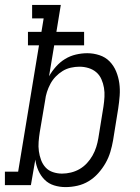

<svg xmlns="http://www.w3.org/2000/svg" viewBox="-50 -755 570 783"><path d="M217 8Q193 8 170.5 1Q148 -6 132 -22Q116 -38 106.5 -59.5Q97 -81 94 -104L76 0H-30V-55H24L109 -570H64V-625H119L128 -680H81V-735H198L180 -625H293V-570H171L150 -444Q162 -465 178.5 -483.5Q195 -502 215.5 -514.5Q236 -527 259.5 -532.5Q283 -538 306 -538Q306 -538 306 -538Q306 -538 306 -538Q331 -538 355.5 -530Q380 -522 397 -504.5Q414 -487 423.5 -464Q433 -441 436.5 -416Q440 -391 438 -364.5Q436 -338 432 -312L411 -182Q407 -159 400 -135.5Q393 -112 380.5 -90Q368 -68 350.5 -48.5Q333 -29 311.5 -16Q290 -3 265.5 2.5Q241 8 217 8ZM203 -47Q221 -47 239.5 -51.5Q258 -56 274.5 -65.5Q291 -75 304.5 -89.5Q318 -104 327.5 -121Q337 -138 342.5 -155.5Q348 -173 351 -191L372 -321Q375 -341 376 -360Q377 -379 374 -397Q371 -415 363.5 -432Q356 -449 342.5 -460.5Q329 -472 311 -477.5Q293 -483 274 -483Q257 -483 239 -479Q221 -475 205.5 -465.5Q190 -456 177 -442.5Q164 -429 155.5 -413Q147 -397 141.5 -380Q136 -363 134 -345L112 -215Q109 -196 107.5 -176.5Q106 -157 108.5 -138.5Q111 -120 117.5 -102.5Q124 -85 136 -72Q148 -59 166 -53Q184 -47 203 -47Z"/></svg>

Font: Iosevka Slab Light Oblique
Style: Regular
Weight: 300
Italic angle: -9°
Monospace: yes
Designer: Belleve Invis
Foundry: Belleve Invis
Version: Version 11.1.1; ttfautohint (v1.8.3)